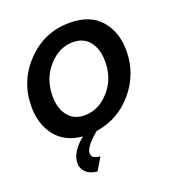

<svg xmlns="http://www.w3.org/2000/svg" viewBox="-132 -635 846 933"><g transform="rotate(-20 291.0 -169.0)"><path d="M277 7Q207 65 207 98Q207 126 252 129L213 194Q173 189 154 169.5Q135 150 135 123Q135 66 205 9Q114 1 66.5 -60Q19 -121 19 -211Q19 -343 110 -437.5Q201 -532 332 -532Q437 -532 491.5 -470Q546 -408 546 -311Q546 -192 469.5 -101Q393 -10 277 7ZM133 -225Q133 -161 163.5 -122.5Q194 -84 249 -84Q321 -84 376 -145.5Q431 -207 431 -296Q431 -360 401 -399Q371 -438 315 -438Q243 -438 188 -376Q133 -314 133 -225Z"/></g></svg>

Font: Raleway-v4020 SemiBold
Style: Italic
Weight: 600
Italic angle: -12°
Designer: Matt McInerney, Pablo Impallari, Rodrigo Fuenzalida
Foundry: Matt McInerney, Pablo Impallari, Rodrigo Fuenzalida
Version: Version 4.020;PS 004.020;hotconv 1.0.88;makeotf.lib2.5.64775